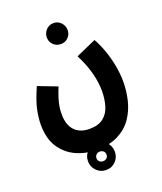

<svg xmlns="http://www.w3.org/2000/svg" viewBox="-161 -648 938 1109"><g transform="rotate(-20 307.5 -93.0)"><path d="M32 -17Q32 -54 41.5 -103.5Q51 -153 87 -235L204 -190Q189 -153 181 -127Q173 -101 169.5 -79.5Q166 -58 166 -32Q166 33 198.5 67.5Q231 102 289 102Q344 102 375 77.5Q406 53 418.5 11Q431 -31 431 -81Q431 -131 416.5 -188.5Q402 -246 367 -316L491 -371Q511 -336 528 -289Q545 -242 555 -190Q565 -138 565 -87Q565 -31 551.5 25Q538 81 506.5 127.5Q475 174 420.5 202Q366 230 285 230Q219 230 161 203.5Q103 177 67.5 122.5Q32 68 32 -17ZM302 -415Q274 -415 255.5 -433.5Q237 -452 237 -478Q237 -505 255.5 -524.5Q274 -544 302 -544Q328 -544 346.5 -524.5Q365 -505 365 -478Q365 -452 346.5 -433.5Q328 -415 302 -415ZM299 358Q264 358 240 333.5Q216 309 216 275Q216 240 240 216Q264 192 299 192Q334 192 357.5 216Q381 240 381 275Q381 309 357.5 333.5Q334 358 299 358ZM299 304Q312 304 321 296Q330 288 330 275Q330 261 321 253Q312 245 299 245Q286 245 277 253.5Q268 262 268 275Q268 288 277 296Q286 304 299 304Z"/></g></svg>

Font: Noto Sans Arabic ExtCond
Style: Bold
Weight: 700
Width: 2
Designer: Monotype Design Team, Nadine Chahine, Nizar Qandah and Khaled Hosny
Foundry: Monotype Imaging Inc.
Version: Version 2.012; ttfautohint (v1.8.4.7-5d5b)